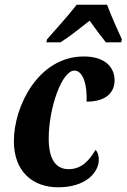

<svg xmlns="http://www.w3.org/2000/svg" viewBox="-20 -786 538 816"><path d="M177 -606H237C278 -632 313 -661 361 -698C380 -671 412 -628 430 -606H495L498 -619C480 -657 450 -725 435 -766H306C270 -719 213 -657 180 -619ZM227 10C346 10 400 -54 400 -108C400 -126 394 -142 386 -149C362 -109 330 -67 272 -67C216 -67 187 -111 187 -197C187 -327 243 -486 296 -486C333 -486 351 -426 348 -354C437 -354 467 -399 467 -444C467 -499 428 -546 336 -546C144 -546 39 -336 39 -186C39 -55 121 10 227 10Z"/></svg>

Font: Noto Serif Condensed Extra
Style: Italic
Weight: 800
Width: 3
Italic angle: -12°
Designer: Monotype Design Team
Foundry: Monotype Imaging Inc.
Version: Version 1.901